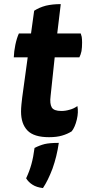

<svg xmlns="http://www.w3.org/2000/svg" viewBox="-20 -665 430 958"><path d="M74.2 -498Q63.5 -474.6 56.6 -441.4Q49.8 -408.2 48.8 -378.9Q72.3 -378.9 118.2 -378.9Q111.3 -329.1 90.8 -178.7Q88.9 -163.1 86.9 -143.6Q85 -124 85 -108.4Q85 -46.9 117.2 -13.7Q149.4 19.5 224.6 19.5Q262.7 19.5 289.1 11.7Q316.4 3.9 337.9 -9.8Q354.5 -31.2 363.3 -68.4Q372.1 -105.5 366.2 -135.7Q346.7 -122.1 326.2 -117.2Q306.6 -111.3 286.1 -111.3Q249 -111.3 238.3 -128.9Q227.5 -147.5 232.4 -185.5Q239.3 -250 252.9 -378.9Q284.2 -378.9 376 -378.9Q382.8 -391.6 386.7 -410.2Q389.6 -428.7 389.6 -452.1Q389.6 -469.7 387.7 -481.4Q384.8 -493.2 382.8 -498Q343.8 -498 265.6 -498Q270.5 -535.2 283.2 -644.5Q242.2 -644.5 209 -636.7Q175.8 -627.9 150.4 -611.3Q144.5 -573.2 134.8 -498Q120.1 -498 74.2 -498ZM273.4 47.9Q228.5 47.9 203.1 53.7Q176.8 60.5 152.3 73.2Q146.5 119.1 136.7 154.3Q127 189.5 110.4 224.6Q122.1 244.1 142.6 256.8Q162.1 269.5 194.3 273.4Q219.7 235.4 242.2 175.8Q263.7 115.2 273.4 47.9Z"/></svg>

Font: cl
Style: Bold Italic
Weight: 400
Designer: Mitja Miklavcic
Version: Version 7.504; 2011; Build 1022